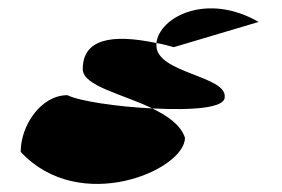

<svg xmlns="http://www.w3.org/2000/svg" viewBox="-20 -562 682 464"><path d="M30 -195C173 -41 427 -151 427 -229C417 -260 385 -282 348 -300C262 -304 170 -318 143 -332C79 -332 30 -259 30 -195ZM180 -395C180 -354 276 -335 348 -300C446 -295 523 -301 523 -327C529 -379 358 -385 358 -452V-458C248 -481 180 -467 180 -395ZM358 -458C371 -456 386 -452 400 -448L605 -509C480 -581 365 -521 358 -458Z"/></svg>

Font: Ampere
Style: SCSuExt
Weight: 400
Version: Version 1